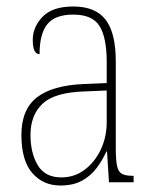

<svg xmlns="http://www.w3.org/2000/svg" viewBox="-20 -562 475 592"><path d="M166 10Q113 10 79.5 -28.5Q46 -67 46 -146Q46 -224 93.5 -261.5Q141 -299 240 -303L309 -306V-371Q309 -446 287 -481.5Q265 -517 206 -517Q150 -517 126 -487.5Q102 -458 102 -395Q81 -395 81 -439Q81 -479 111.5 -510.5Q142 -542 206 -542Q274 -542 305.5 -501.5Q337 -461 337 -372V-105Q337 -68 341 -50Q345 -32 356 -26Q367 -20 388 -20H392V0H316L310 -95H308Q296 -68 278 -44Q260 -20 233 -5Q206 10 166 10ZM169 -15Q210 -15 241.5 -39Q273 -63 291 -101.5Q309 -140 309 -185V-283L239 -280Q148 -277 111 -242Q74 -207 74 -146Q74 -90 96.5 -52.5Q119 -15 169 -15Z"/></svg>

Font: Noto Serif Ethiopic Condensed Thin
Style: Regular
Weight: 100
Width: 3
Designer: Monotype Design Team
Foundry: Monotype Imaging Inc.
Version: Version 2.102; ttfautohint (v1.8.4.7-5d5b)